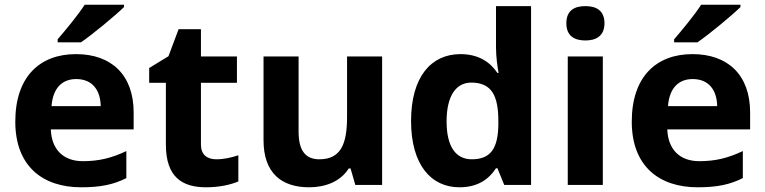

<svg xmlns="http://www.w3.org/2000/svg" viewBox="-20 -879 3251 816"><path d="M507 -849V-859H340C311 -814 257 -749 225 -712V-699H324C375 -734 469 -812 507 -849ZM303 -649C149 -649 45 -553 45 -362C45 -173 161 -83 325 -83C409 -83 463 -95 517 -122V-237C456 -208 402 -194 332 -194C248 -194 199 -245 196 -329H548V-401C548 -560 454 -649 303 -649ZM304 -543C374 -543 407 -494 408 -428H199C205 -507 246 -543 304 -543Z M899 -202C860 -202 834 -222 834 -264V-527H987V-639H834V-755H739L696 -640L614 -590V-527H685V-264C685 -123 758 -83 856 -83C912 -83 961 -94 993 -108V-219C962 -209 932 -202 899 -202Z M1604 -639H1455V-382C1455 -266 1428 -202 1337 -202C1276 -202 1249 -242 1249 -320V-639H1100V-283C1100 -143 1177 -83 1294 -83C1362 -83 1427 -107 1462 -163H1470L1490 -93H1604Z M1933 -83C2012 -83 2059 -119 2088 -164H2094L2123 -93H2237V-853H2088V-678C2088 -635 2095 -590 2099 -569H2094C2064 -614 2015 -649 1937 -649C1812 -649 1727 -552 1727 -365C1727 -180 1811 -83 1933 -83ZM1985 -202C1917 -202 1878 -256 1878 -363C1878 -470 1917 -528 1983 -528C2071 -528 2098 -470 2098 -364V-348C2096 -250 2067 -202 1985 -202Z M2468 -853C2423 -853 2387 -836 2387 -780C2387 -725 2423 -707 2468 -707C2512 -707 2549 -725 2549 -780C2549 -836 2512 -853 2468 -853ZM2542 -639H2393V-93H2542Z M3127 -849V-859H2960C2931 -814 2877 -749 2845 -712V-699H2944C2995 -734 3089 -812 3127 -849ZM2923 -649C2769 -649 2665 -553 2665 -362C2665 -173 2781 -83 2945 -83C3029 -83 3083 -95 3137 -122V-237C3076 -208 3022 -194 2952 -194C2868 -194 2819 -245 2816 -329H3168V-401C3168 -560 3074 -649 2923 -649ZM2924 -543C2994 -543 3027 -494 3028 -428H2819C2825 -507 2866 -543 2924 -543Z"/></svg>

Font: Noto Sans Kannada UI
Style: Bold
Weight: 700
Designer: Jelle Bosma - Monotype Design Team
Foundry: Monotype Imaging Inc.
Version: Version 2.005